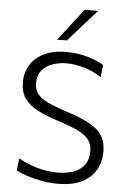

<svg xmlns="http://www.w3.org/2000/svg" viewBox="-63 -1015 709 1070"><g transform="rotate(5 291.0 -480.0)"><path d="M300.5 10Q255.5 10 210.8 1.8Q166 -6.5 128.2 -19Q90.5 -31.5 67.5 -44.5L75.5 -112Q125.5 -84.5 180.5 -68.2Q235.5 -52 297 -52Q344 -52 382.5 -65.5Q421 -79 443.8 -108.5Q466.5 -138 466.5 -187.5Q466.5 -228 444 -254.2Q421.5 -280.5 378.8 -299.8Q336 -319 275.5 -338.5Q206.5 -360 158 -385Q109.5 -410 84 -446Q58.5 -482 58.5 -536.5Q58.5 -590 84.5 -633Q110.5 -676 161.5 -701Q212.5 -726 287 -726Q350 -726 407.5 -708.8Q465 -691.5 495.5 -671.5L487.5 -602.5Q442.5 -633.5 390 -648.2Q337.5 -663 293.5 -663Q251 -663 214 -650Q177 -637 154.5 -609.5Q132 -582 132 -538.5Q132 -502.5 151 -478.2Q170 -454 210 -435Q250 -416 313.5 -395.5Q399.5 -368 448.8 -340Q498 -312 518.8 -276.8Q539.5 -241.5 539.5 -190.5Q539.5 -134.5 514.2 -89Q489 -43.5 436.2 -16.8Q383.5 10 300.5 10ZM227.5 -789.5Q263 -834.5 297.5 -879.5Q332 -924 366.5 -968.5L442 -969.5Q401.5 -923.5 362 -879.5Q322.5 -835 283 -790.5Z"/></g></svg>

Font: Heraclito Light
Style: Regular
Weight: 300
Designer: Kostas Bartsokas (font) & Cristiano Sobral (main changes)
Foundry: Kostas Bartsokas (font) & Cristiano Sobral (main changes)
Version: Version 1.00;July 8, 2020;FontCreator 13.0.0.2655 64-bit